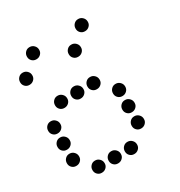

<svg xmlns="http://www.w3.org/2000/svg" viewBox="-181 -913 962 1026"><g transform="rotate(-30 300.0 -400.5)"><path d="M149 -788Q134 -788 123.5 -777Q113 -766 113 -751V-749Q113 -734 123.5 -723.5Q134 -713 149 -713H151Q166 -713 177 -723.5Q188 -734 188 -749V-751Q188 -766 177 -777Q166 -788 151 -788ZM449 -788Q434 -788 423.5 -777Q413 -766 413 -751V-749Q413 -734 423.5 -723.5Q434 -713 449 -713H451Q466 -713 477 -723.5Q488 -734 488 -749V-751Q488 -766 477 -777Q466 -788 451 -788ZM49 -688Q34 -688 23.5 -677Q13 -666 13 -651V-649Q13 -634 23.5 -623.5Q34 -613 49 -613H51Q66 -613 77 -623.5Q88 -634 88 -649V-651Q88 -666 77 -677Q66 -688 51 -688ZM349 -688Q334 -688 323.5 -677Q313 -666 313 -651V-649Q313 -634 323.5 -623.5Q334 -613 349 -613H351Q366 -613 377 -623.5Q388 -634 388 -649V-651Q388 -666 377 -677Q366 -688 351 -688ZM149 -488Q134 -488 123.5 -477Q113 -466 113 -451V-449Q113 -434 123.5 -423.5Q134 -413 149 -413H151Q166 -413 177 -423.5Q188 -434 188 -449V-451Q188 -466 177 -477Q166 -488 151 -488ZM249 -488Q234 -488 223.5 -477Q213 -466 213 -451V-449Q213 -434 223.5 -423.5Q234 -413 249 -413H251Q266 -413 277 -423.5Q288 -434 288 -449V-451Q288 -466 277 -477Q266 -488 251 -488ZM349 -488Q334 -488 323.5 -477Q313 -466 313 -451V-449Q313 -434 323.5 -423.5Q334 -413 349 -413H351Q366 -413 377 -423.5Q388 -434 388 -449V-451Q388 -466 377 -477Q366 -488 351 -488ZM49 -388Q34 -388 23.5 -377Q13 -366 13 -351V-349Q13 -334 23.5 -323.5Q34 -313 49 -313H51Q66 -313 77 -323.5Q88 -334 88 -349V-351Q88 -366 77 -377Q66 -388 51 -388ZM449 -388Q434 -388 423.5 -377Q413 -366 413 -351V-349Q413 -334 423.5 -323.5Q434 -313 449 -313H451Q466 -313 477 -323.5Q488 -334 488 -349V-351Q488 -366 477 -377Q466 -388 451 -388ZM49 -288Q34 -288 23.5 -277Q13 -266 13 -251V-249Q13 -234 23.5 -223.5Q34 -213 49 -213H51Q66 -213 77 -223.5Q88 -234 88 -249V-251Q88 -266 77 -277Q66 -288 51 -288ZM449 -288Q434 -288 423.5 -277Q413 -266 413 -251V-249Q413 -234 423.5 -223.5Q434 -213 449 -213H451Q466 -213 477 -223.5Q488 -234 488 -249V-251Q488 -266 477 -277Q466 -288 451 -288ZM49 -188Q34 -188 23.5 -177Q13 -166 13 -151V-149Q13 -134 23.5 -123.5Q34 -113 49 -113H51Q66 -113 77 -123.5Q88 -134 88 -149V-151Q88 -166 77 -177Q66 -188 51 -188ZM449 -188Q434 -188 423.5 -177Q413 -166 413 -151V-149Q413 -134 423.5 -123.5Q434 -113 449 -113H451Q466 -113 477 -123.5Q488 -134 488 -149V-151Q488 -166 477 -177Q466 -188 451 -188ZM149 -88Q134 -88 123.5 -77Q113 -66 113 -51V-49Q113 -34 123.5 -23.5Q134 -13 149 -13H151Q166 -13 177 -23.5Q188 -34 188 -49V-51Q188 -66 177 -77Q166 -88 151 -88ZM249 -88Q234 -88 223.5 -77Q213 -66 213 -51V-49Q213 -34 223.5 -23.5Q234 -13 249 -13H251Q266 -13 277 -23.5Q288 -34 288 -49V-51Q288 -66 277 -77Q266 -88 251 -88ZM349 -88Q334 -88 323.5 -77Q313 -66 313 -51V-49Q313 -34 323.5 -23.5Q334 -13 349 -13H351Q366 -13 377 -23.5Q388 -34 388 -49V-51Q388 -66 377 -77Q366 -88 351 -88Z"/></g></svg>

Font: Doto Rounded
Style: Bold
Weight: 700
Monospace: yes
Version: Version 1.000